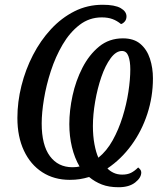

<svg xmlns="http://www.w3.org/2000/svg" viewBox="-20 -745 685 806"><path d="M478 41Q437 41 407.5 29.5Q378 18 354 -2Q334 4 315 7Q296 10 273 10Q207 10 157.5 -22Q108 -54 80.5 -112.5Q53 -171 53 -250Q53 -317 70 -385Q87 -453 118.5 -514Q150 -575 194 -622.5Q238 -670 292.5 -697.5Q347 -725 411 -725Q462 -725 486.5 -711Q511 -697 511 -676Q511 -663 503.5 -654.5Q496 -646 488 -644Q471 -658 452 -665Q433 -672 407 -672Q355 -672 314 -640.5Q273 -609 243 -558Q213 -507 193.5 -447Q174 -387 164.5 -329Q155 -271 155 -227Q155 -136 189.5 -89.5Q224 -43 284 -43Q301 -43 314 -46Q293 -82 282 -127.5Q271 -173 271 -224Q271 -281 284.5 -343.5Q298 -406 326 -460.5Q354 -515 396 -549.5Q438 -584 496 -584Q542 -584 569.5 -560.5Q597 -537 609.5 -498.5Q622 -460 622 -416Q622 -339 598.5 -267Q575 -195 532 -136Q489 -77 431 -38Q441 -27 457 -19.5Q473 -12 493 -12Q515 -12 530 -19.5Q545 -27 560 -42Q565 -38 569 -33Q573 -28 573 -21Q573 1 547.5 21Q522 41 478 41ZM393 -83Q428 -111 453 -156Q478 -201 494.5 -254Q511 -307 519 -359.5Q527 -412 527 -454Q527 -488 519 -509.5Q511 -531 492 -531Q467 -531 444.5 -500.5Q422 -470 405.5 -422Q389 -374 379.5 -319Q370 -264 370 -216Q370 -174 376.5 -139.5Q383 -105 393 -83Z"/></svg>

Font: Noto Serif Condensed
Style: Italic
Weight: 400
Width: 3
Italic angle: -12°
Designer: Monotype Design Team
Foundry: Monotype Imaging Inc.
Version: Version 2.014; ttfautohint (v1.8.4.7-5d5b)